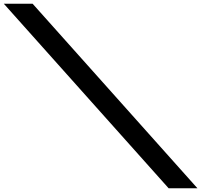

<svg xmlns="http://www.w3.org/2000/svg" viewBox="-377 -880 1068 1020"><path d="M-356.6 -860H-203.6L671.7 120H518.7Z"/></svg>

Font: Hussar
Style: BdOpOblFive
Weight: 700
Foundry: Cannot Into Space Fonts
Version: Version 2.00